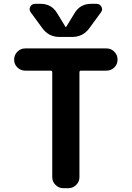

<svg xmlns="http://www.w3.org/2000/svg" viewBox="-20 -983 688 1003"><path d="M111 -614Q88 -614 71 -630.5Q54 -647 54 -670V-673Q54 -696 71 -713Q88 -730 111 -730H537Q560 -730 577 -713Q594 -696 594 -673V-670Q594 -647 577 -630.5Q560 -614 537 -614H403Q395 -614 395 -605V-57Q395 -34 378 -17Q361 0 338 0H310Q287 0 270 -17Q253 -34 253 -57V-605Q253 -614 245 -614ZM456 -963H484Q502 -963 510 -947.5Q518 -932 507 -918L447 -836Q414 -790 357 -790H291Q234 -790 201 -836L141 -918Q130 -932 138 -947.5Q146 -963 164 -963H192Q249 -963 278 -915L322 -843Q322 -842 324 -842Q326 -842 326 -843L370 -915Q399 -963 456 -963Z"/></svg>

Font: Rounded Mplus 1c Bold
Style: Bold
Weight: 700
Version: Version 1.059.20150529